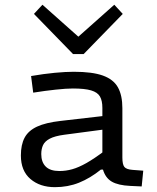

<svg xmlns="http://www.w3.org/2000/svg" viewBox="-20 -771 654 798"><path d="M226.7 -60.2Q253.7 -60.2 280.2 -67.6Q306.7 -75 339.7 -93.6Q372.6 -112.3 416.2 -145.2L408 -66.2H399.4Q354.8 -30.3 308.5 -11.7Q262.2 6.9 208.3 6.9Q146 6.9 106.4 -27.1Q66.8 -61 66.8 -124.8Q66.8 -169.7 82.3 -198.8Q97.8 -227.9 133.9 -244.7Q170 -261.4 231.5 -268.4L427.8 -291V-234.9L247.4 -211Q207.7 -205.7 187 -194.7Q166.3 -183.8 158.9 -167.8Q151.5 -151.8 151.5 -130.6Q151.5 -97.2 170.1 -78.7Q188.6 -60.2 226.7 -60.2ZM488.6 -116.5Q488.6 -87.4 496.9 -77.2Q505.1 -67 530.4 -65L575.4 -61.6L568.9 3.9L521.7 1.7Q470.9 -0.6 444.4 -16.2Q417.9 -31.8 408 -66.2L405.5 -89.3V-322.6Q405.5 -352.7 395.4 -370Q385.3 -387.4 358.7 -395.3Q332.2 -403.2 282.9 -403.2Q255.5 -403.2 211.9 -398.5Q168.2 -393.9 118 -385.9L109.2 -455Q161.5 -464 207.6 -468.4Q253.6 -472.7 286.5 -472.7Q363.6 -472.7 407.5 -457Q451.5 -441.2 470.1 -408Q488.6 -374.7 488.6 -321.5ZM490.2 -713.2 327.7 -546.3H297L293.9 -608.1L455 -751.3ZM121.1 -713.2 156.4 -751.3 317.4 -608.1 314.4 -546.3H283.6Z"/></svg>

Font: Intel One Mono Light
Style: Regular
Weight: 300
Monospace: yes
Designer: Fred Shallcrass
Foundry: Frere-Jones Type LLC
Version: Version 1.004